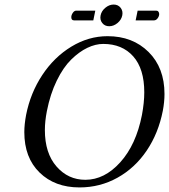

<svg xmlns="http://www.w3.org/2000/svg" viewBox="-20 -818 747 848"><path d="M587.9 -771H669.9Q676.3 -771 679.7 -766.4Q683.1 -761.7 683.1 -755.9Q683.1 -746.6 676.3 -737.3Q669.4 -728 660.2 -728H579.1ZM392.1 -728H307.1Q294.9 -728 294.9 -742.2Q294.9 -751.5 301.5 -761.2Q308.1 -771 316.9 -771H400.9ZM436 -624Q401.9 -624 365.7 -606.7Q329.6 -589.4 294.4 -554.9Q259.3 -520.5 230.5 -461.4Q201.7 -402.3 187 -327.1Q178.2 -282.2 178.2 -243.7Q178.2 -141.6 229.5 -82.8Q280.8 -23.9 356.9 -23.9Q441.4 -23.9 511.2 -101.3Q581.1 -178.7 606.9 -310.1Q617.2 -365.2 617.2 -410.2Q617.2 -514.2 568.4 -569.1Q519.5 -624 436 -624ZM699.2 -329.1Q679.7 -229.5 627.9 -152.8Q576.2 -76.2 499 -33.2Q421.9 9.8 331.1 9.8Q222.2 9.8 154.8 -55.9Q87.4 -121.6 87.4 -234.4Q87.4 -268.1 95.2 -310.1Q114.3 -407.2 166.7 -486.6Q219.2 -565.9 295.2 -612.1Q371.1 -658.2 455.1 -658.2Q565.9 -658.2 636.2 -588.4Q706.5 -518.6 706.5 -402.8Q706.5 -368.2 699.2 -329.1ZM431.6 -716.3Q420.4 -730.5 424.3 -750Q428.2 -769.5 445.3 -783.7Q462.4 -797.9 481.9 -797.9Q501.5 -797.9 512.7 -783.7Q523.9 -769.5 520 -750Q516.1 -730.5 499 -716.3Q481.9 -702.1 462.4 -702.1Q442.9 -702.1 431.6 -716.3Z"/></svg>

Font: Linux Libertine G
Style: Italic
Weight: 400
Italic angle: -12°
Designer: Philipp H. Poll
Foundry: Philipp H. Poll
Version: Version 5.1.3